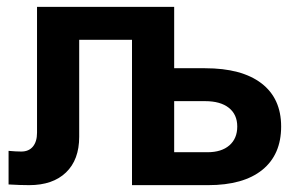

<svg xmlns="http://www.w3.org/2000/svg" viewBox="-20 -540 860 560"><path d="M365 -424H211V-141Q211 -74 172.5 -37Q134 0 65 0Q39 0 5 -2V-100Q27 -98 42 -98Q64 -98 76 -112.5Q88 -127 88 -153V-520H488V-341H578Q685 -341 742.5 -297Q800 -253 800 -171Q800 -89 745 -44.5Q690 0 587 0H365ZM585 -96Q626 -96 649 -116Q672 -136 672 -171Q672 -206 647.5 -225.5Q623 -245 578 -245H488V-96Z"/></svg>

Font: Non Bureau Medium
Style: Regular
Weight: 500
Designer: Jona Saucedo
Foundry: Non Foundry
Version: Version 1.000; ttfautohint (v1.8.4)